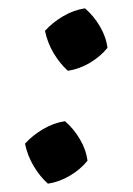

<svg xmlns="http://www.w3.org/2000/svg" viewBox="-20 -437 320 461"><path d="M95 4Q76 -13 61 -38Q46 -63 40 -92Q58 -112 83.5 -127Q109 -142 136 -146Q157 -128 172 -102.5Q187 -77 190 -51Q173 -30 147.5 -15Q122 0 95 4ZM143 -267Q124 -284 109 -309Q94 -334 88 -363Q106 -383 131.5 -398Q157 -413 184 -417Q205 -399 220 -373.5Q235 -348 238 -322Q221 -301 195.5 -286Q170 -271 143 -267Z"/></svg>

Font: Piazzolla Thin
Style: Bold Italic
Weight: 700
Italic angle: -11.3°
Version: Version 2.005